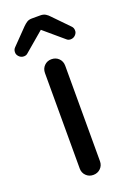

<svg xmlns="http://www.w3.org/2000/svg" viewBox="-149 -755 548 811"><g transform="rotate(-20 125.0 -350.0)"><path d="M124 5Q105 5 92 -8Q79 -21 79 -40V-469Q79 -489 92 -502Q105 -515 124 -515Q144 -515 157 -502Q170 -489 170 -469V-40Q170 -21 157 -8Q144 5 124 5ZM20 -566Q7 -566 -2 -575.5Q-11 -585 -10 -596Q-10 -607 -2 -615L66 -685Q74 -693 83 -699Q92 -705 106 -705H144Q158 -705 167.5 -699Q177 -693 184 -685L252 -615Q260 -607 260 -596Q261 -585 252 -575.5Q243 -566 230 -566Q219 -566 212 -573L125 -647L38 -573Q31 -566 20 -566Z"/></g></svg>

Font: Varela Round
Style: Regular
Weight: 400
Designer: Joe Prince, Avraham Cornfeld
Foundry: Joe Prince, Avraham Cornfeld
Version: Version 3.010; ttfautohint (v1.8.4.7-5d5b)